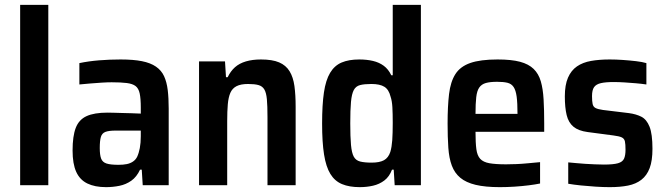

<svg xmlns="http://www.w3.org/2000/svg" viewBox="-20 -763 2746 791"><path d="M63 0V-743H179V0Z M417 8Q371 8 340 -7Q309 -22 294 -55Q279 -88 279 -143Q279 -202 292 -236Q305 -270 336.5 -284.5Q368 -299 423 -299Q434 -299 449 -298.5Q464 -298 483 -297.5Q502 -297 521.5 -296.5Q541 -296 560 -295V-320Q560 -357 555.5 -378Q551 -399 538.5 -408.5Q526 -418 502 -421Q478 -424 440 -424Q422 -424 398.5 -422.5Q375 -421 351 -419Q327 -417 307 -415V-503Q345 -511 388.5 -514.5Q432 -518 477 -518Q529 -518 564.5 -511Q600 -504 622.5 -488.5Q645 -473 656 -449Q667 -425 671 -392Q675 -359 675 -315V0H568L564 -64H557Q543 -34 521 -18.5Q499 -3 472 2.5Q445 8 417 8ZM468 -84Q488 -84 502.5 -87Q517 -90 528 -97.5Q539 -105 545 -117Q552 -132 556 -153Q560 -174 560 -202V-225H456Q428 -225 414 -219.5Q400 -214 395.5 -198.5Q391 -183 391 -153Q391 -125 396.5 -110Q402 -95 418.5 -89.5Q435 -84 468 -84Z M800 0V-510H907L911 -445H918Q930 -470 948 -486Q966 -502 993 -510Q1020 -518 1055 -518Q1102 -518 1130 -506Q1158 -494 1173 -469.5Q1188 -445 1193 -408.5Q1198 -372 1198 -323V0H1082V-280Q1082 -327 1079.5 -354Q1077 -381 1069 -394.5Q1061 -408 1045 -412.5Q1029 -417 1002 -417Q972 -417 954.5 -408Q937 -399 929 -380.5Q921 -362 918.5 -333.5Q916 -305 916 -264V0Z M1462 8Q1419 8 1389 -4.5Q1359 -17 1341 -46.5Q1323 -76 1315 -126.5Q1307 -177 1307 -254Q1307 -331 1314.5 -382Q1322 -433 1340 -463Q1358 -493 1387.5 -505.5Q1417 -518 1460 -518Q1491 -518 1516.5 -512Q1542 -506 1561 -492Q1580 -478 1592 -453H1598V-743H1714V0H1606L1602 -64H1595Q1584 -35 1563.5 -19.5Q1543 -4 1517 2Q1491 8 1462 8ZM1511 -93Q1544 -93 1562 -103Q1580 -113 1588 -137Q1594 -157 1596 -185.5Q1598 -214 1598 -257Q1598 -295 1596.5 -321.5Q1595 -348 1589 -365Q1582 -394 1563.5 -405.5Q1545 -417 1510 -417Q1481 -417 1463.5 -412.5Q1446 -408 1437.5 -392Q1429 -376 1426 -343.5Q1423 -311 1423 -255Q1423 -199 1426 -166Q1429 -133 1437.5 -117.5Q1446 -102 1464 -97.5Q1482 -93 1511 -93Z M2039 8Q1979 8 1939.5 -1.5Q1900 -11 1876.5 -30.5Q1853 -50 1841.5 -80.5Q1830 -111 1827 -154.5Q1824 -198 1824 -254Q1824 -325 1830 -375.5Q1836 -426 1856 -457.5Q1876 -489 1917.5 -503.5Q1959 -518 2030 -518Q2087 -518 2122.5 -508.5Q2158 -499 2178.5 -479Q2199 -459 2208 -428Q2217 -397 2219.5 -353.5Q2222 -310 2222 -255V-220H1939Q1939 -175 1942.5 -148.5Q1946 -122 1958.5 -108.5Q1971 -95 1996.5 -90.5Q2022 -86 2065 -86Q2085 -86 2108 -87Q2131 -88 2156.5 -90.5Q2182 -93 2205 -95V-7Q2186 -3 2158 0.5Q2130 4 2099.5 6Q2069 8 2039 8ZM2112 -276V-294Q2112 -339 2108.5 -365Q2105 -391 2096 -404.5Q2087 -418 2070.5 -422Q2054 -426 2028 -426Q1999 -426 1981.5 -421Q1964 -416 1954.5 -402.5Q1945 -389 1942 -362.5Q1939 -336 1939 -294H2130Z M2492 8Q2465 8 2434 6Q2403 4 2373.5 1Q2344 -2 2321 -6V-94Q2336 -93 2354 -91Q2372 -89 2391.5 -88Q2411 -87 2430.5 -86Q2450 -85 2468 -85Q2507 -85 2526 -90.5Q2545 -96 2551 -109.5Q2557 -123 2557 -146Q2557 -169 2554.5 -180.5Q2552 -192 2541.5 -197Q2531 -202 2507 -205L2401 -219Q2363 -224 2342.5 -241Q2322 -258 2314.5 -289Q2307 -320 2307 -366Q2307 -413 2320 -443Q2333 -473 2357 -489.5Q2381 -506 2415 -512Q2449 -518 2492 -518Q2518 -518 2546.5 -516Q2575 -514 2600.5 -511Q2626 -508 2643 -503V-415Q2623 -418 2599.5 -420Q2576 -422 2552.5 -423.5Q2529 -425 2508 -425Q2475 -425 2455.5 -420.5Q2436 -416 2427.5 -404Q2419 -392 2419 -367Q2419 -346 2421.5 -334.5Q2424 -323 2433.5 -318Q2443 -313 2464 -310L2571 -297Q2601 -293 2622.5 -282Q2644 -271 2656 -241Q2668 -211 2668 -150Q2668 -101 2656.5 -70.5Q2645 -40 2622.5 -22.5Q2600 -5 2567.5 1.5Q2535 8 2492 8Z"/></svg>

Font: Saira SemiCondensed SemiBold
Style: Regular
Weight: 600
Width: 4
Designer: Hector Gatti with collaboration of the Omnibus-Type team
Foundry: Omnibus-Type
Version: Version 1.101